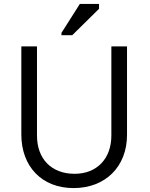

<svg xmlns="http://www.w3.org/2000/svg" viewBox="-20 -951 768 981"><path d="M356 10C518 10 629 -99 629 -262V-714H549V-259C549 -139 474 -63 361 -63C243 -63 169 -139 169 -258V-714H89V-264C89 -100 194 10 356 10ZM294 -783V-771H349L486 -906V-931H388Z"/></svg>

Font: Frost Regular
Style: Regular
Weight: 400
Designer: Lee Frost
Foundry: Lee Frost for Ice Communication Norge AS
Version: Version 2.011;hotconv 1.0.107;makeotfexe 2.5.65593